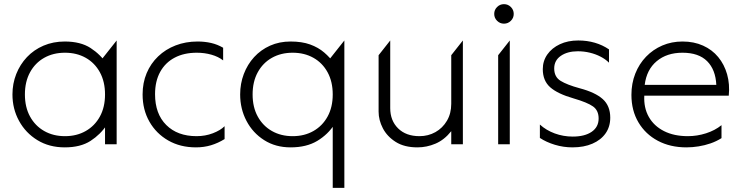

<svg xmlns="http://www.w3.org/2000/svg" viewBox="-20 -695 3572 925"><path d="M292 15Q217 15 160.2 -19.8Q103.5 -54.5 71.8 -112.5Q40 -170.5 40 -240Q40 -292 58.2 -338.2Q76.5 -384.5 109.8 -419.8Q143 -455 189.5 -475Q236 -495 292 -495Q368 -495 416.2 -463.8Q464.5 -432.5 495 -386L466 -354V-404L542 -500V0H486V-106L495 -94Q464.5 -47.5 416.2 -16.2Q368 15 292 15ZM293 -39Q349.5 -39 393 -63.8Q436.5 -88.5 461.2 -133.5Q486 -178.5 486 -240Q486 -301.5 461.2 -346.8Q436.5 -392 393 -416.5Q349.5 -441 293 -441Q236.5 -441 193 -416.5Q149.5 -392 124.8 -346.8Q100 -301.5 100 -240Q100 -178.5 124.8 -133.5Q149.5 -88.5 193 -63.8Q236.5 -39 293 -39Z M924 15Q848.5 15 790.5 -18.2Q732.5 -51.5 699.8 -109Q667 -166.5 667 -240Q667 -296 686.5 -342.5Q706 -389 741.8 -423.2Q777.5 -457.5 826 -476.2Q874.5 -495 932 -495Q966.5 -495 997 -488Q1027.5 -481 1055 -465V-404Q1032 -422 998.8 -431.5Q965.5 -441 928 -441Q866.5 -441 821.5 -417.2Q776.5 -393.5 751.8 -348.8Q727 -304 727 -241Q727 -146.5 781 -92.8Q835 -39 927 -39Q969 -39 1005.5 -53Q1042 -67 1062 -87V-25Q1030.5 -5.5 996.5 4.8Q962.5 15 924 15Z M1583 210V-109L1592 -97Q1560.5 -47.5 1508.5 -16.2Q1456.5 15 1380 15Q1307.5 15 1252.8 -19.8Q1198 -54.5 1167.5 -112.5Q1137 -170.5 1137 -240Q1137 -292 1154.5 -338.2Q1172 -384.5 1204.2 -419.8Q1236.5 -455 1281 -475Q1325.5 -495 1380 -495Q1434.5 -495 1474 -480.8Q1513.5 -466.5 1542 -442Q1570.5 -417.5 1592 -387L1563 -354V-404L1639 -500V210ZM1390 -39Q1446.5 -39 1490 -63.8Q1533.5 -88.5 1558.2 -133.5Q1583 -178.5 1583 -240Q1583 -301.5 1558.2 -346.8Q1533.5 -392 1490 -416.5Q1446.5 -441 1390 -441Q1333.5 -441 1290 -416.5Q1246.5 -392 1221.8 -346.8Q1197 -301.5 1197 -240Q1197 -178.5 1221.8 -133.5Q1246.5 -88.5 1290 -63.8Q1333.5 -39 1390 -39Z M1991 15Q1928 15 1886.5 -11.2Q1845 -37.5 1824.5 -77Q1804 -116.5 1804 -157V-429L1860 -500V-174Q1860 -114 1898 -76.5Q1936 -39 2001 -39Q2043 -39 2077.8 -58.5Q2112.5 -78 2133.2 -113.2Q2154 -148.5 2154 -195V-429L2210 -500V0H2154V-63Q2120.5 -21 2078.2 -3Q2036 15 1991 15Z M2380 0V-429L2436 -500V0ZM2408 -581Q2388.5 -581 2374.8 -594.8Q2361 -608.5 2361 -628Q2361 -647.5 2374.8 -661.2Q2388.5 -675 2408 -675Q2427.5 -675 2441.2 -661.2Q2455 -647.5 2455 -628Q2455 -608.5 2441.2 -594.8Q2427.5 -581 2408 -581Z M2738 15Q2694.5 15 2653.2 2.5Q2612 -10 2581 -30.5V-95Q2611 -67.5 2652.5 -52.2Q2694 -37 2739 -37Q2797 -37 2830.5 -60Q2864 -83 2864 -124Q2864 -163 2837 -182.2Q2810 -201.5 2743 -221Q2666.5 -243 2630.8 -274.5Q2595 -306 2595 -362Q2595 -401.5 2617 -432.8Q2639 -464 2677.5 -482Q2716 -500 2766 -500Q2808.5 -500 2846 -489Q2883.5 -478 2914 -457V-393Q2897 -410 2873.2 -422.2Q2849.5 -434.5 2821.5 -441.2Q2793.5 -448 2764 -448Q2714 -448 2682 -426Q2650 -404 2650 -365Q2650 -324.5 2680.8 -305.5Q2711.5 -286.5 2772 -270Q2848 -250 2884 -217.5Q2920 -185 2920 -128Q2920 -84.5 2897.5 -52.5Q2875 -20.5 2834 -2.8Q2793 15 2738 15Z M3287 15Q3209 15 3149.2 -16.8Q3089.5 -48.5 3055.8 -105.5Q3022 -162.5 3022 -238Q3022 -293 3040.5 -340Q3059 -387 3092.5 -421.8Q3126 -456.5 3170.8 -475.8Q3215.5 -495 3268 -495Q3323.5 -495 3367.2 -475.2Q3411 -455.5 3440.2 -420Q3469.5 -384.5 3483 -337Q3496.5 -289.5 3491 -234H3084Q3081 -175.5 3105.8 -131.8Q3130.5 -88 3178.8 -63.5Q3227 -39 3294 -39Q3338.5 -39 3381.5 -52.8Q3424.5 -66.5 3456 -92V-29.5Q3431.5 -14 3403.2 -4.2Q3375 5.5 3345.5 10.2Q3316 15 3287 15ZM3086 -286H3431Q3427.5 -359.5 3386.8 -400.2Q3346 -441 3268 -441Q3192.5 -441 3143.8 -400.2Q3095 -359.5 3086 -286Z"/></svg>

Font: Geologica-Sharp
Style: Regular
Weight: 100
Designer: Sindre Bremnes, Frode Helland
Foundry: Monokrom Skriftforlag AS
Version: Version 1.010;gftools[0.9.28]